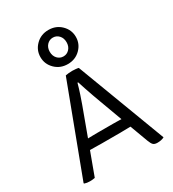

<svg xmlns="http://www.w3.org/2000/svg" viewBox="-193 -899 908 1010"><g transform="rotate(-30 261.5 -394.5)"><path d="M203 -137.5Q200 -137.5 186.8 -137.8Q173.5 -138 158.2 -138.2Q143 -138.5 135.5 -138.5L84 1Q70.5 4 53.5 4Q34.5 4 21 -1L19 -4L221.5 -542Q226.5 -543.5 240 -544.8Q253.5 -546 262.5 -546Q270.5 -546 283.5 -544.8Q296.5 -543.5 300.5 -542L504 -3Q487.5 6 462.5 6Q445.5 6 437.5 -1.5Q429.5 -9 421.5 -30.5L381.5 -138.5Q375 -138.5 361 -138.2Q347 -138 334.5 -137.8Q322 -137.5 319.5 -137.5ZM219 -365 157 -196.5Q167.5 -197 188 -197.2Q208.5 -197.5 212.5 -197.5H311Q314.5 -197.5 332.2 -197.2Q350 -197 360 -196.5L309.5 -333.5Q302.5 -352 293.2 -378.2Q284 -404.5 275 -431Q266 -457.5 259.5 -478H255.5Q247.5 -448.5 236.5 -415.5Q225.5 -382.5 219 -365ZM154 -691.5Q154 -734 184.8 -764.5Q215.5 -795 261.5 -795Q307.5 -795 338.2 -764.5Q369 -734 369 -691.5Q369 -649 338.2 -618.5Q307.5 -588 261.5 -588Q215.5 -588 184.8 -618.5Q154 -649 154 -691.5ZM210.5 -691.5Q210.5 -666.5 225.2 -650.5Q240 -634.5 261.5 -634.5Q283 -634.5 297.8 -650.5Q312.5 -666.5 312.5 -691.5Q312.5 -716.5 297.8 -732.5Q283 -748.5 261.5 -748.5Q240 -748.5 225.2 -732.5Q210.5 -716.5 210.5 -691.5Z"/></g></svg>

Font: Signika Negative SC Light
Style: Regular
Weight: 300
Designer: Anna Giedryś
Foundry: Anna Giedryś
Version: Version 2.000; ttfautohint (v1.8.3) -l 8 -r 50 -G 200 -x 9 -